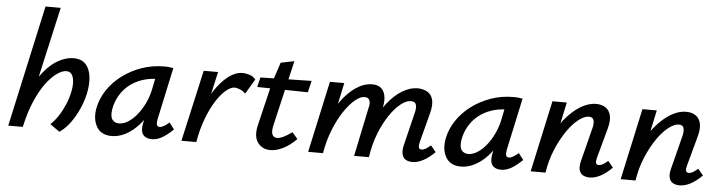

<svg xmlns="http://www.w3.org/2000/svg" viewBox="-45 -911 4204 1120"><g transform="rotate(5 2056.5 -350.5)"><path d="M326 10 270 -30Q295 -53 316 -85.5Q337 -118 352.5 -155Q368 -192 375 -227Q382 -259 380.5 -286.5Q379 -314 368.5 -330Q358 -346 336 -346Q313 -346 282.5 -325Q252 -304 220 -262Q188 -220 159.5 -155Q131 -90 111 0H58Q83 -113 119.5 -193.5Q156 -274 198 -325.5Q240 -377 285 -401Q330 -425 371 -425Q419 -425 443.5 -397.5Q468 -370 473 -324.5Q478 -279 467 -227Q457 -181 436.5 -135Q416 -89 388 -51Q360 -13 326 10ZM26 0 182 -711H271L111 0Z M632 8Q569 8 543 -38Q517 -84 530 -149Q541 -204 574 -253.5Q607 -303 657.5 -341Q708 -379 770.5 -401Q833 -423 903 -423Q921 -423 933 -421.5Q945 -420 956 -418L890 -111Q882 -69 906 -69Q917 -69 931.5 -77.5Q946 -86 962 -100L991 -62Q955 -27 925.5 -10.5Q896 6 867 6Q845 6 829 -3Q813 -12 807.5 -32Q802 -52 809 -85L844 -243L892 -277Q877 -215 850 -162.5Q823 -110 787.5 -71.5Q752 -33 712 -12.5Q672 8 632 8ZM668 -69Q695 -69 722 -86.5Q749 -104 773 -133.5Q797 -163 815 -200.5Q833 -238 842 -278L863 -381L910 -344Q902 -346 893 -346.5Q884 -347 875 -347Q824 -347 781 -332.5Q738 -318 705.5 -292Q673 -266 651.5 -229.5Q630 -193 622 -149Q615 -105 629 -87Q643 -69 668 -69Z M1082 0Q1110 -131 1155.5 -226Q1201 -321 1255 -373Q1309 -425 1361 -425Q1380 -425 1403 -417.5Q1426 -410 1438 -393L1386 -306Q1374 -320 1355 -328Q1336 -336 1322 -336Q1300 -336 1271.5 -312Q1243 -288 1215 -244Q1187 -200 1163.5 -138Q1140 -76 1127 0ZM1040 0 1134 -418H1218L1124 0Z M1561 9Q1513 9 1487 -27Q1461 -63 1476 -128L1537 -383L1577 -504L1656 -520L1567 -138Q1558 -100 1566 -82.5Q1574 -65 1594 -65Q1610 -65 1632.5 -76Q1655 -87 1681 -106L1713 -69Q1675 -30 1635.5 -10.5Q1596 9 1561 9ZM1453 -351 1467 -408 1766 -414 1750 -346Z M2392 6Q2370 6 2354 -3Q2338 -12 2332.5 -32.5Q2327 -53 2334 -85L2383 -286Q2389 -311 2384 -329Q2379 -347 2353 -347Q2327 -347 2295 -322Q2263 -297 2231.5 -251Q2200 -205 2174.5 -141Q2149 -77 2138 0H2076Q2098 -105 2133 -185Q2168 -265 2210 -318Q2252 -371 2297.5 -398Q2343 -425 2385 -425Q2416 -425 2441 -412Q2466 -399 2475 -368.5Q2484 -338 2471 -287L2425 -111Q2421 -93 2423.5 -82Q2426 -71 2440 -71Q2451 -71 2463 -78Q2475 -85 2493 -100L2523 -63Q2489 -29 2456 -11.5Q2423 6 2392 6ZM1782 0 1873 -418H1957L1868 0ZM1814 0Q1834 -94 1866 -172Q1898 -250 1939 -306.5Q1980 -363 2026.5 -394Q2073 -425 2121 -425Q2170 -425 2188.5 -388Q2207 -351 2192 -289L2124 0H2051L2111 -287Q2118 -313 2112 -330Q2106 -347 2081 -347Q2057 -347 2026.5 -321.5Q1996 -296 1964.5 -249.5Q1933 -203 1907.5 -139.5Q1882 -76 1869 0Z M2677 8Q2614 8 2588 -38Q2562 -84 2575 -149Q2586 -204 2619 -253.5Q2652 -303 2702.5 -341Q2753 -379 2815.5 -401Q2878 -423 2948 -423Q2966 -423 2978 -421.5Q2990 -420 3001 -418L2935 -111Q2927 -69 2951 -69Q2962 -69 2976.5 -77.5Q2991 -86 3007 -100L3036 -62Q3000 -27 2970.5 -10.5Q2941 6 2912 6Q2890 6 2874 -3Q2858 -12 2852.5 -32Q2847 -52 2854 -85L2889 -243L2937 -277Q2922 -215 2895 -162.5Q2868 -110 2832.5 -71.5Q2797 -33 2757 -12.5Q2717 8 2677 8ZM2713 -69Q2740 -69 2767 -86.5Q2794 -104 2818 -133.5Q2842 -163 2860 -200.5Q2878 -238 2887 -278L2908 -381L2955 -344Q2947 -346 2938 -346.5Q2929 -347 2920 -347Q2869 -347 2826 -332.5Q2783 -318 2750.5 -292Q2718 -266 2696.5 -229.5Q2675 -193 2667 -149Q2660 -105 2674 -87Q2688 -69 2713 -69Z M3430 6Q3408 6 3391.5 -3Q3375 -12 3369.5 -32.5Q3364 -53 3372 -85L3423 -286Q3429 -312 3424 -329.5Q3419 -347 3395 -347Q3369 -347 3335 -320.5Q3301 -294 3268.5 -246.5Q3236 -199 3209.5 -136Q3183 -73 3172 0H3109Q3133 -103 3169 -182Q3205 -261 3249.5 -315Q3294 -369 3340.5 -397Q3387 -425 3432 -425Q3464 -425 3486.5 -410.5Q3509 -396 3516.5 -365.5Q3524 -335 3511 -287L3463 -111Q3458 -93 3461 -82Q3464 -71 3478 -71Q3489 -71 3501 -78Q3513 -85 3531 -100L3561 -63Q3527 -29 3494 -11.5Q3461 6 3430 6ZM3085 0 3176 -418H3260L3171 0Z M3957 6Q3935 6 3918.5 -3Q3902 -12 3896.5 -32.5Q3891 -53 3899 -85L3950 -286Q3956 -312 3951 -329.5Q3946 -347 3922 -347Q3896 -347 3862 -320.5Q3828 -294 3795.5 -246.5Q3763 -199 3736.5 -136Q3710 -73 3699 0H3636Q3660 -103 3696 -182Q3732 -261 3776.5 -315Q3821 -369 3867.5 -397Q3914 -425 3959 -425Q3991 -425 4013.5 -410.5Q4036 -396 4043.5 -365.5Q4051 -335 4038 -287L3990 -111Q3985 -93 3988 -82Q3991 -71 4005 -71Q4016 -71 4028 -78Q4040 -85 4058 -100L4088 -63Q4054 -29 4021 -11.5Q3988 6 3957 6ZM3612 0 3703 -418H3787L3698 0Z"/></g></svg>

Font: Ysabeau SemiBold
Style: Italic
Weight: 600
Italic angle: -12°
Designer: Christian Thalmann (Catharsis Fonts)
Version: Version 2.002